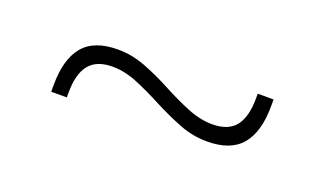

<svg xmlns="http://www.w3.org/2000/svg" viewBox="-31 -471 597 353"><g transform="rotate(20 267.5 -295.0)"><path d="M373 -244Q344.5 -244 317.5 -254.8Q290.5 -265.5 264.2 -279.2Q238 -293 212.8 -303.5Q187.5 -314 163.5 -314Q132.5 -314 118 -296Q103.5 -278 103.5 -241.5V-232H73V-245Q73 -295.5 94.2 -321.2Q115.5 -347 162 -347Q190 -347 217 -336.5Q244 -326 270.2 -312Q296.5 -298 322 -287.5Q347.5 -277 371.5 -277Q402.5 -277 416.8 -295Q431 -313 431 -349.5V-358.5H462V-345.5Q462 -295.5 440.8 -269.8Q419.5 -244 373 -244Z"/></g></svg>

Font: Anek Bangla
Style: Extra-light
Weight: 200
Designer: Sulekha Rajkumar (Bangla), Yesha Goshar (Latin)
Foundry: Ek Type
Version: Version 1.002;March 21, 2022;FontCreator 13.0.0.2683 64-bit